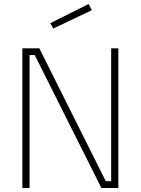

<svg xmlns="http://www.w3.org/2000/svg" viewBox="-20 -942 705 962"><path d="M92 0V-700H177L510 -34H537V-700H573V0H488L154 -666H128V0ZM232 -826 424 -922 440 -891 247 -799Z"/></svg>

Font: Titillium Web ExtraLight
Style: Regular
Weight: 275
Version: Version 1.002;PS 57.000;hotconv 1.0.70;makeotf.lib2.5.55311